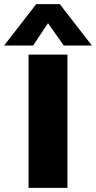

<svg xmlns="http://www.w3.org/2000/svg" viewBox="-93 -908 464 928"><path d="M82 -888H196L351 -688H215L139 -796L67 -688H-73ZM45 -644H233V0H45Z"/></svg>

Font: Kanit Bold
Style: Regular
Weight: 700
Designer: Katatrad Team
Foundry: CadsonDemak
Version: Version 1.000